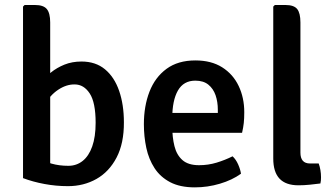

<svg xmlns="http://www.w3.org/2000/svg" viewBox="-20 -756 1366 788"><path d="M186 -25H74.5V-729L81 -735.5H123.5Q158.5 -735.5 172.2 -718.8Q186 -702 186 -664ZM488.5 -254Q489 -168 458.5 -109.5Q428 -51 375.8 -21.5Q323.5 8 259 8Q210 8 162.8 -0.8Q115.5 -9.5 74.5 -25L130 -111.5Q160 -93.5 191.5 -84.5Q223 -75.5 260.5 -75.5Q294 -75.5 319.2 -95.5Q344.5 -115.5 358.5 -155Q372.5 -194.5 372.5 -252Q372.5 -335.5 348.2 -372.5Q324 -409.5 286.5 -409.5Q252.5 -410 219 -387.8Q185.5 -365.5 165.5 -328.5L148.5 -419.5Q165 -439 189 -458.5Q213 -478 244.5 -490.8Q276 -503.5 314.5 -503.5Q372.5 -503.5 411 -471.5Q449.5 -439.5 469 -383Q488.5 -326.5 488.5 -254Z M642 -211V-292.5H874V-305.5Q874 -338 864.8 -365Q855.5 -392 835.2 -408.5Q815 -425 781.5 -425Q733.5 -425 710.2 -384.5Q687 -344 687 -271.5V-236.5Q687 -192.5 696 -156.2Q705 -120 728.8 -99Q752.5 -78 797 -78Q834.5 -78 869 -88.5Q903.5 -99 934.5 -114.5Q948.5 -101.5 957.5 -81Q966.5 -60.5 969 -43Q933 -17 882.5 -2Q832 13 779.5 13Q719 13 678.5 -8.2Q638 -29.5 614.2 -66Q590.5 -102.5 580.5 -149Q570.5 -195.5 570.5 -246Q570.5 -320.5 593.5 -379.8Q616.5 -439 663.5 -473.5Q710.5 -508 782 -508Q847 -508 891.8 -479.8Q936.5 -451.5 959.5 -403.2Q982.5 -355 982.5 -295.5Q982.5 -269.5 980.5 -251.2Q978.5 -233 973.5 -211Z M1288 -85Q1292.5 -73 1295 -58.2Q1297.5 -43.5 1297.5 -28.5Q1297.5 -22 1297 -15.5Q1296.5 -9 1295 -3Q1276.5 -0.5 1252 2Q1227.5 4.5 1205 4.5Q1153 4.5 1127.2 -22.8Q1101.5 -50 1101.5 -105.5V-729L1108 -735.5H1151.5Q1186.5 -735.5 1199.8 -718.8Q1213 -702 1213 -664V-129.5Q1213 -107.5 1222.8 -96.2Q1232.5 -85 1253 -85Z"/></svg>

Font: Signika Light Medium
Style: Regular
Weight: 500
Version: Version 2.003;gftools[0.9.32]